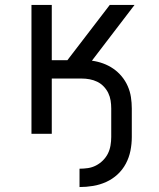

<svg xmlns="http://www.w3.org/2000/svg" viewBox="-20 -540 640 775"><path d="M301 215V141Q318 141 335 138.5Q352 136 367.5 128Q383 120 395.5 107.5Q408 95 415.5 80Q423 65 426 47.5Q429 30 429 13V-102Q429 -118 426.5 -134Q424 -150 417 -164.5Q410 -179 398.5 -191Q387 -203 372.5 -210Q358 -217 342 -220Q326 -223 309 -223H189V0H107V-520H189V-297H252L423 -520H523L351 -295Q374 -292 396 -284Q418 -276 437 -263Q456 -250 471 -232Q486 -214 495.5 -192.5Q505 -171 508.5 -148Q512 -125 512 -102V13Q512 41 506.5 68.5Q501 96 488 120.5Q475 145 454.5 164Q434 183 408.5 194.5Q383 206 355.5 210.5Q328 215 301 215Z"/></svg>

Font: Zed Sans Extended
Style: Regular
Weight: 400
Width: 7
Designer: Belleve Invis
Foundry: Belleve Invis
Version: Version 1.0.0; ttfautohint (v1.8.4)